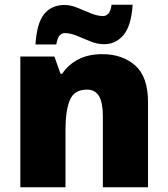

<svg xmlns="http://www.w3.org/2000/svg" viewBox="-20 -885 710 812"><path d="M412 -656Q498 -656 552 -608Q606 -560 606 -453V-93H415V-395Q415 -450 399 -478Q383 -506 348 -506Q294 -506 275.5 -462Q257 -418 257 -335V-93H66V-646H210L236 -573H243Q269 -612 311.5 -634Q354 -656 412 -656ZM130 -697Q136 -789 167.5 -826.5Q199 -864 253 -864Q278 -864 306.5 -852.5Q335 -841 363.5 -829Q392 -817 417 -817Q426 -817 436.5 -825.5Q447 -834 452 -865H541Q535 -775 502 -736.5Q469 -698 421 -698Q392 -698 362.5 -710Q333 -722 305.5 -733.5Q278 -745 253 -745Q244 -745 234 -737Q224 -729 218 -697Z"/></svg>

Font: Noto Sans Kannada UI Black
Style: Regular
Weight: 900
Designer: Jelle Bosma - Monotype Design Team
Foundry: Monotype Imaging Inc.
Version: Version 2.005; ttfautohint (v1.8.4.7-5d5b)